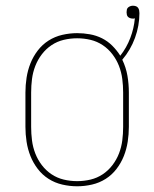

<svg xmlns="http://www.w3.org/2000/svg" viewBox="-20 -644 540 672"><path d="M250 8Q224 8 198 2Q172 -4 150 -18Q128 -32 112 -53Q96 -74 86.5 -98Q77 -122 73 -148Q69 -174 69 -200V-320Q69 -346 73 -372Q77 -398 86.5 -422Q96 -446 112 -467Q128 -488 150 -502Q172 -516 198 -522Q224 -528 250 -528Q272 -528 294.5 -524Q317 -520 337 -510Q357 -500 373 -484Q389 -468 401 -449Q423 -477 436 -511Q449 -545 452 -580Q450 -579 448 -579Q446 -579 444 -579Q440 -579 435.5 -580.5Q431 -582 428 -585Q425 -588 424 -592.5Q423 -597 423 -601Q423 -606 424 -610.5Q425 -615 428.5 -618Q432 -621 436.5 -622.5Q441 -624 445 -624Q450 -624 455 -622.5Q460 -621 463 -617Q466 -613 467 -608Q468 -603 468 -598Q468 -554 452.5 -511.5Q437 -469 408 -435Q421 -408 426 -379Q431 -350 431 -320V-200Q431 -174 427 -148Q423 -122 413.5 -98Q404 -74 388 -53Q372 -32 350 -18Q328 -4 302 2Q276 8 250 8ZM250 -10Q274 -10 297 -15.5Q320 -21 339.5 -34Q359 -47 373.5 -66Q388 -85 396.5 -107Q405 -129 408 -152.5Q411 -176 411 -200V-320Q411 -344 408 -367.5Q405 -391 396.5 -413Q388 -435 373.5 -454Q359 -473 339.5 -486Q320 -499 297 -504.5Q274 -510 250 -510Q226 -510 203 -504.5Q180 -499 160.5 -486Q141 -473 126.5 -454Q112 -435 103.5 -413Q95 -391 92 -367.5Q89 -344 89 -320V-200Q89 -176 92 -152.5Q95 -129 103.5 -107Q112 -85 126.5 -66Q141 -47 160.5 -34Q180 -21 203 -15.5Q226 -10 250 -10Z"/></svg>

Font: Iosevka Curly Slab Thin
Style: Regular
Weight: 100
Monospace: yes
Designer: Belleve Invis
Foundry: Belleve Invis
Version: Version 22.1.2; ttfautohint (v1.8.4)